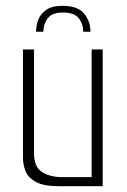

<svg xmlns="http://www.w3.org/2000/svg" viewBox="-20 -640 436 660"><path d="M195 -620Q247 -620 269 -593.5Q291 -567 291 -531H266Q266 -558 250.5 -577.5Q235 -597 196 -597Q159 -597 144 -577Q129 -557 129 -531H104Q104 -550 111 -570.5Q118 -591 138 -605.5Q158 -620 195 -620ZM182 0Q129 0 102.5 -15Q76 -30 67.5 -52.5Q59 -75 59 -97V-470H97V-112Q97 -67 124 -49Q151 -31 196 -31H295V-470H333V0Z"/></svg>

Font: Smooch Sans Light
Style: Regular
Weight: 300
Designer: Robert E. Leuschke
Foundry: Robert E. Leuschke
Version: Version 1.010; ttfautohint (v1.8.3)